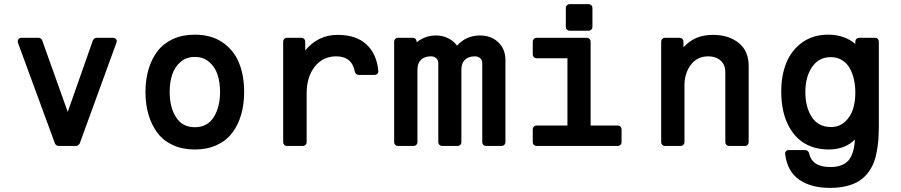

<svg xmlns="http://www.w3.org/2000/svg" viewBox="-20 -707 4364 930"><path d="M66.9 -500Q64 -509.3 69.1 -516.6Q74.2 -523.9 84 -523.9H167Q171.9 -523.9 177.2 -520.3Q182.6 -516.6 184.1 -512.2L308.1 -165L430.2 -512.2Q432.6 -516.6 437.5 -520.3Q442.4 -523.9 446.8 -523.9H526.9Q537.6 -523.9 542.7 -516.6Q547.9 -509.3 543.9 -500L366.2 -12.2Q363.8 -7.8 358.6 -3.9Q353.5 0 349.1 0H263.2Q258.3 0 252.9 -3.9Q247.6 -7.8 246.1 -12.2Z M923.8 -539.1Q1002.4 -539.1 1057.1 -502.2Q1111.8 -465.3 1137.2 -403.8Q1162.6 -342.3 1162.6 -261.2Q1162.6 -201.2 1147.9 -150.9Q1133.3 -100.6 1104.2 -62.7Q1075.2 -24.9 1029.1 -3.9Q982.9 17.1 923.8 17.1Q864.3 17.1 818.1 -3.9Q772 -24.9 743.2 -62.7Q714.4 -100.6 699.5 -150.9Q684.6 -201.2 684.6 -261.2Q684.6 -321.3 699.5 -371.6Q714.4 -421.9 743.2 -459.5Q772 -497.1 818.1 -518.1Q864.3 -539.1 923.8 -539.1ZM801.8 -261.2Q801.8 -188 832.5 -139.4Q863.3 -90.8 923.8 -90.8Q984.4 -90.8 1015.1 -139.4Q1045.9 -188 1045.9 -261.2Q1045.9 -308.1 1033.7 -345.5Q1021.5 -382.8 993.2 -407Q964.8 -431.2 923.8 -431.2Q882.8 -431.2 854.5 -407Q826.2 -382.8 814 -345.5Q801.8 -308.1 801.8 -261.2Z M1351.6 -505.9Q1351.6 -513.2 1356.7 -518.6Q1361.8 -523.9 1369.1 -523.9H1440.4Q1447.8 -523.9 1453.1 -518.6Q1458.5 -513.2 1458.5 -505.9V-462.9Q1521 -538.1 1615.2 -538.1Q1705.1 -538.1 1755.1 -491.7Q1805.2 -445.3 1812.5 -362.8Q1813.5 -355.5 1808.1 -349.9Q1802.7 -344.2 1794.4 -344.2H1717.3Q1711.4 -344.2 1706.1 -348.1Q1700.7 -352.1 1699.2 -357.9Q1685.5 -434.1 1608.4 -434.1Q1543.9 -434.1 1504.6 -384Q1465.3 -334 1465.3 -254.9V-18.1Q1465.3 -10.7 1460 -5.4Q1454.6 0 1447.3 0H1369.1Q1361.8 0 1356.7 -5.4Q1351.6 -10.7 1351.6 -18.1Z M1889.2 -505.9Q1889.2 -513.2 1894.5 -518.6Q1899.9 -523.9 1907.2 -523.9H1980Q1987.3 -523.9 1992.7 -518.6Q1998 -513.2 1998 -505.9V-502Q2039.6 -535.2 2091.8 -535.2Q2123.5 -535.2 2150.4 -522Q2177.2 -508.8 2193.8 -485.8Q2237.8 -535.2 2305.2 -535.2Q2358.9 -535.2 2393.6 -502.2Q2428.2 -469.2 2428.2 -416V-18.1Q2428.2 -10.7 2422.9 -5.4Q2417.5 0 2410.2 0H2334Q2326.7 0 2321.3 -5.4Q2315.9 -10.7 2315.9 -18.1V-399.9Q2315.9 -416 2305.9 -425Q2295.9 -434.1 2279.8 -434.1Q2249 -434.1 2231.9 -417.2Q2214.8 -400.4 2214.8 -370.1V-18.1Q2214.8 -10.7 2209.7 -5.4Q2204.6 0 2197.3 0H2121.1Q2113.8 0 2108.4 -5.4Q2103 -10.7 2103 -18.1V-399.9Q2103 -416 2093 -425Q2083 -434.1 2066.9 -434.1Q2036.1 -434.1 2019 -417.2Q2002 -400.4 2002 -370.1V-18.1Q2002 -10.7 1996.6 -5.4Q1991.2 0 1983.9 0H1907.2Q1899.9 0 1894.5 -5.4Q1889.2 -10.7 1889.2 -18.1Z M2578.6 -424.8Q2571.3 -424.8 2565.9 -430.2Q2560.5 -435.5 2560.5 -442.9V-505.9Q2560.5 -513.2 2565.9 -518.6Q2571.3 -523.9 2578.6 -523.9H2822.8Q2830.1 -523.9 2835.4 -518.6Q2840.8 -513.2 2840.8 -505.9V-99.1H2972.7Q2980 -99.1 2985.4 -93.8Q2990.7 -88.4 2990.7 -81.1V-18.1Q2990.7 -10.7 2985.4 -5.4Q2980 0 2972.7 0H2578.6Q2571.3 0 2565.9 -5.4Q2560.5 -10.7 2560.5 -18.1V-81.1Q2560.5 -88.4 2565.9 -93.8Q2571.3 -99.1 2578.6 -99.1H2728.5V-424.8ZM2720.7 -576.2V-668.9Q2720.7 -676.3 2726.1 -681.6Q2731.4 -687 2738.8 -687H2831.5Q2838.9 -687 2844.2 -681.6Q2849.6 -676.3 2849.6 -668.9V-576.2Q2849.6 -568.8 2844.2 -563.5Q2838.9 -558.1 2831.5 -558.1H2738.8Q2731.4 -558.1 2726.1 -563.5Q2720.7 -568.8 2720.7 -576.2Z M3182.6 -18.1V-505.9Q3182.6 -513.2 3187.7 -518.6Q3192.9 -523.9 3200.2 -523.9H3272.5Q3279.8 -523.9 3285.2 -518.6Q3290.5 -513.2 3290.5 -505.9V-478Q3318.4 -508.3 3352.8 -523.2Q3387.2 -538.1 3434.6 -538.1Q3509.3 -538.1 3557.9 -499.3Q3606.4 -460.4 3606.4 -387.2V-18.1Q3606.4 -10.7 3601.1 -5.4Q3595.7 0 3588.4 0H3511.2Q3503.9 0 3498.5 -5.4Q3493.2 -10.7 3493.2 -18.1V-356Q3493.2 -394 3470 -414.1Q3446.8 -434.1 3411.6 -434.1Q3356.9 -434.1 3326.2 -393.1Q3295.4 -352.1 3295.4 -293V-18.1Q3295.4 -10.7 3290 -5.4Q3284.7 0 3277.3 0H3200.2Q3192.9 0 3187.7 -5.4Q3182.6 -10.7 3182.6 -18.1Z M3994.1 17.1Q3948.2 17.1 3910.4 3.2Q3872.6 -10.7 3845.7 -35.9Q3818.8 -61 3800.3 -96.2Q3781.7 -131.3 3772.9 -173.6Q3764.2 -215.8 3764.2 -264.2Q3764.2 -342.3 3789.1 -403.3Q3814 -464.4 3866.2 -501.7Q3918.5 -539.1 3991.2 -539.1Q4069.8 -539.1 4123 -494.1V-505.9Q4123 -513.2 4128.4 -518.6Q4133.8 -523.9 4141.1 -523.9H4219.2Q4226.6 -523.9 4231.7 -518.6Q4236.8 -513.2 4236.8 -505.9V-97.2Q4236.8 -59.1 4234.4 -28.1Q4231.9 2.9 4225.3 34.9Q4218.8 66.9 4207.8 91.1Q4196.8 115.2 4178.5 137Q4160.2 158.7 4135.7 172.9Q4111.3 187 4076.9 195.1Q4042.5 203.1 4000 203.1Q3908.2 203.1 3850.8 163.1Q3793.5 123 3783.2 40Q3781.7 31.7 3786.9 25.9Q3792 20 3800.3 20H3880.9Q3886.7 20 3892.1 24.4Q3897.5 28.8 3898.9 34.2Q3912.1 102.1 4002 102.1Q4060.5 102.1 4088.6 71.3Q4116.7 40.5 4121.1 -30.8Q4071.8 17.1 3994.1 17.1ZM4003.9 -430.2Q3946.3 -430.2 3913.6 -382.6Q3880.9 -335 3880.9 -261.2Q3880.9 -188.5 3912.1 -140.1Q3943.4 -91.8 4004.9 -91.8Q4045.4 -91.8 4073 -117.2Q4100.6 -142.6 4111.8 -178.5Q4123 -214.4 4123 -257.8Q4123 -292.5 4116.2 -322.5Q4109.4 -352.5 4095.5 -377.2Q4081.5 -401.9 4058.1 -416Q4034.7 -430.2 4003.9 -430.2Z"/></svg>

Font: Fragment Mono
Style: Bold
Weight: 700
Designer: Wei Huang based on Nimbus Sans by URW Studio, based on Helvetica by Max Miedinger.
Foundry: Wei Huang
Version: Version 1.011